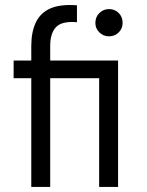

<svg xmlns="http://www.w3.org/2000/svg" viewBox="-20 -741 583 761"><path d="M412 -597Q390 -597 374 -612.5Q358 -628 358 -650Q358 -674 374 -689.5Q390 -705 412 -705Q435 -705 450.5 -689.5Q466 -674 466 -650Q466 -628 450.5 -612.5Q435 -597 412 -597ZM448 -501V0H373V-431H34V-501ZM104 -559Q104 -614 122 -652Q140 -690 179.5 -707.5Q219 -725 285 -720V-653Q225 -658 202 -633.5Q179 -609 179 -559V0H104Z"/></svg>

Font: Albert Sans
Style: Regular
Weight: 400
Designer: Andreas Rasmussen
Foundry: a.Foundry
Version: Version 1.025